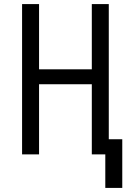

<svg xmlns="http://www.w3.org/2000/svg" viewBox="-20 -755 640 939"><path d="M578 164H495V0H429V-343H171V0H88V-735H171V-416H429V-735H512V-74H578Z"/></svg>

Font: Zed Mono Extended
Style: Regular
Weight: 400
Width: 7
Monospace: yes
Designer: Belleve Invis
Foundry: Belleve Invis
Version: Version 1.0.0; ttfautohint (v1.8.4)